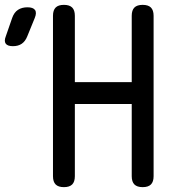

<svg xmlns="http://www.w3.org/2000/svg" viewBox="-125 -760 745 790"><path d="M-13 -610Q-21 -590 -35.5 -580Q-50 -570 -72 -570Q-94 -570 -101.5 -580.5Q-109 -591 -101 -611L-75 -686Q-67 -709 -51 -719.5Q-35 -730 -12 -730Q11 -730 19 -719Q27 -708 18 -686ZM417 -332H183V-35Q183 -12 172 -1Q161 10 138 10Q115 10 104 -1Q93 -12 93 -35V-695Q93 -718 104 -729Q115 -740 138 -740Q161 -740 172 -729Q183 -718 183 -695V-422H417V-695Q417 -718 428 -729Q439 -740 462 -740Q485 -740 496 -729Q507 -718 507 -695V-35Q507 -12 496 -1Q485 10 462 10Q439 10 428 -1Q417 -12 417 -35Z"/></svg>

Font: Maple Mono NF
Style: Regular
Weight: 400
Monospace: yes
Designer: subframe7536
Version: Version 7.000